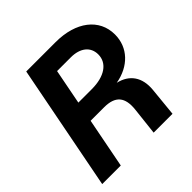

<svg xmlns="http://www.w3.org/2000/svg" viewBox="-181 -854 1008 1008"><g transform="rotate(-45 323.0 -350.0)"><path d="M19 0H157L211 -278H311C394 -278 428 -239 418 -152L401 0H541L557 -162C565 -248 526 -304 449 -322C553 -340 622 -411 622 -508C622 -624 524 -700 373 -700H155ZM333 -391H233L271 -587H373C443 -587 486 -552 486 -496C486 -431 427 -391 333 -391Z"/></g></svg>

Font: Uncut Sans
Style: Bold Italic
Weight: 700
Italic angle: -11°
Designer: Kasper Nordkvist
Foundry: UNCUT.wtf
Version: Version 1.304;Glyphs 3.2 (3246)